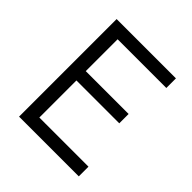

<svg xmlns="http://www.w3.org/2000/svg" viewBox="-188 -837 974 974"><g transform="rotate(45 299.0 -350.0)"><path d="M97 0V-700H522.5V-631H173V-402.5H480.5V-335.5H173V-69.5H525.5V0Z"/></g></svg>

Font: Geologica Roman ExtraLight
Style: Regular
Weight: 250
Designer: Sindre Bremnes, Frode Helland
Foundry: Monokrom Skriftforlag AS
Version: Version 1.010;gftools[0.9.28]